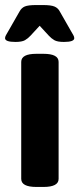

<svg xmlns="http://www.w3.org/2000/svg" viewBox="-25 -738 314 760"><path d="M119 2Q59 2 59 -30V-493Q59 -525 119 -525H147Q207 -525 207 -493V-30Q207 2 147 2ZM36 -572Q-5 -572 -5 -587Q-5 -592 -1.5 -598.5Q2 -605 8 -615L52 -692Q60 -707 73.5 -712.5Q87 -718 118 -718H146Q177 -718 191 -712Q205 -706 212 -692L256 -615Q262 -605 265.5 -598.5Q269 -592 269 -587Q269 -572 228 -572Q202 -572 190 -579Q178 -586 168 -597L132 -636L96 -597Q86 -586 74 -579Q62 -572 36 -572Z"/></svg>

Font: Asap
Style: Regular
Weight: 400
Designer: Pablo Cosgaya
Foundry: Omnibus-Type
Version: Version 3.001